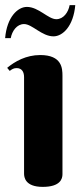

<svg xmlns="http://www.w3.org/2000/svg" viewBox="-27 -722 326 750"><path d="M217 -426C217 -455 215 -507 130 -507C75 -507 31 -482 1 -457L11 -445C20 -452 27 -456 38 -456C59 -456 67 -440 67 -421V-44C67 -30 71 8 140 8C209 8 217 -24 217 -41ZM67 -628C99 -628 136 -580 182 -580C218 -580 260 -620 267 -702H245C240 -674 221 -647 193 -647C161 -647 124 -695 78 -695C42 -695 0 -655 -7 -573H15C20 -601 39 -628 67 -628Z"/></svg>

Font: Berkshire Swash
Style: Regular
Weight: 700
Designer: Astigmatic (AOETI)
Foundry: Astigmatic (AOETI)
Version: Version 1.000